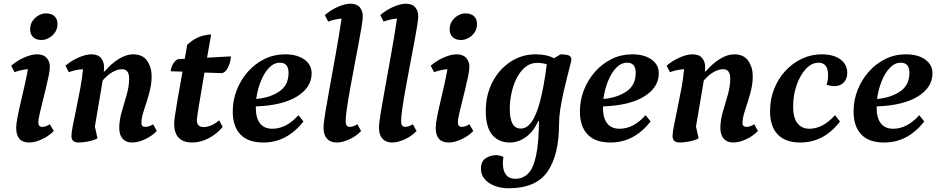

<svg xmlns="http://www.w3.org/2000/svg" viewBox="-20 -754 5034 1032"><path d="M137 12Q67 12 67 -67Q67 -87 74 -123.5Q81 -160 91.5 -204.5Q102 -249 112.5 -295.5Q123 -342 130 -382Q114 -381 95.5 -377Q77 -373 58 -366L40 -401Q73 -429 111.5 -445.5Q150 -462 179 -462Q214 -462 231 -442.5Q248 -423 248 -395Q248 -377 241.5 -345.5Q235 -314 226 -277Q217 -240 208 -204Q199 -168 192.5 -139.5Q186 -111 186 -97Q186 -72 207 -72Q225 -72 248 -86L269 -50Q242 -22 204.5 -5Q167 12 137 12ZM204 -539Q174 -539 158 -554.5Q142 -570 142 -596Q142 -623 155.5 -642Q169 -661 188 -671.5Q207 -682 226 -682Q257 -682 273 -666.5Q289 -651 289 -625Q289 -599 275.5 -579.5Q262 -560 242 -549.5Q222 -539 204 -539Z M405 12Q381 12 372.5 2.5Q364 -7 364 -23Q364 -41 372 -81.5Q380 -122 391 -174.5Q402 -227 412 -281.5Q422 -336 426 -382Q409 -381 390 -377.5Q371 -374 350 -366L332 -401Q365 -429 403.5 -445.5Q442 -462 471 -462Q506 -462 522.5 -442.5Q539 -423 539 -395Q539 -389 539 -383Q539 -377 538 -370H542Q579 -413 619 -437.5Q659 -462 695 -462Q747 -462 771 -427Q795 -392 795 -345Q795 -299 781.5 -251.5Q768 -204 754 -162.5Q740 -121 740 -93Q740 -72 762 -72Q780 -72 803 -86L823 -50Q796 -22 758.5 -5Q721 12 690 12Q657 12 639 -8.5Q621 -29 621 -66Q621 -107 634 -152Q647 -197 660.5 -243Q674 -289 674 -332Q674 -382 636 -382Q613 -382 587 -368Q561 -354 532 -322L490 -74L504 -10Q482 1 453 6.5Q424 12 405 12Z M1014 12Q916 12 916 -90Q916 -101 920 -129Q924 -157 933.5 -214Q943 -271 961 -369L897 -371Q900 -394 911.5 -412.5Q923 -431 936 -436L973 -438Q976 -456 979.5 -474.5Q983 -493 986 -513Q1015 -540 1044.5 -553Q1074 -566 1115 -569Q1103 -499 1093 -444L1221 -451Q1221 -436 1215.5 -416.5Q1210 -397 1199.5 -381Q1189 -365 1174 -361L1079 -364Q1057 -236 1047.5 -176.5Q1038 -117 1038 -109Q1038 -71 1074 -71Q1114 -71 1158 -107L1177 -72Q1146 -34 1101.5 -11Q1057 12 1014 12Z M1396 12Q1313 12 1272 -31.5Q1231 -75 1231 -155Q1231 -215 1252.5 -270Q1274 -325 1312.5 -368.5Q1351 -412 1402 -437Q1453 -462 1512 -462Q1577 -462 1616 -434Q1655 -406 1655 -360Q1655 -284 1576.5 -235.5Q1498 -187 1355 -182Q1355 -179 1355 -175Q1355 -120 1377.5 -91Q1400 -62 1444 -62Q1519 -62 1584 -135L1611 -101Q1522 12 1396 12ZM1485 -417Q1452 -417 1425.5 -389Q1399 -361 1381.5 -316.5Q1364 -272 1357 -222Q1433 -229 1482 -263Q1531 -297 1531 -362Q1531 -417 1485 -417Z M1790 12Q1756 12 1737.5 -8.5Q1719 -29 1719 -67Q1719 -92 1729 -152Q1739 -212 1754 -294Q1769 -376 1785.5 -469Q1802 -562 1816 -654Q1799 -653 1781 -649Q1763 -645 1744 -638L1726 -673Q1759 -701 1797 -717.5Q1835 -734 1864 -734Q1898 -734 1914 -714.5Q1930 -695 1930 -667Q1930 -650 1923.5 -610Q1917 -570 1906.5 -515Q1896 -460 1884.5 -399Q1873 -338 1862.5 -280Q1852 -222 1845 -175Q1838 -128 1838 -102Q1838 -72 1860 -72Q1878 -72 1901 -86L1921 -50Q1895 -22 1857.5 -5Q1820 12 1790 12Z M2088 12Q2054 12 2035.5 -8.5Q2017 -29 2017 -67Q2017 -92 2027 -152Q2037 -212 2052 -294Q2067 -376 2083.5 -469Q2100 -562 2114 -654Q2097 -653 2079 -649Q2061 -645 2042 -638L2024 -673Q2057 -701 2095 -717.5Q2133 -734 2162 -734Q2196 -734 2212 -714.5Q2228 -695 2228 -667Q2228 -650 2221.5 -610Q2215 -570 2204.5 -515Q2194 -460 2182.5 -399Q2171 -338 2160.5 -280Q2150 -222 2143 -175Q2136 -128 2136 -102Q2136 -72 2158 -72Q2176 -72 2199 -86L2219 -50Q2193 -22 2155.5 -5Q2118 12 2088 12Z M2392 12Q2322 12 2322 -67Q2322 -87 2329 -123.5Q2336 -160 2346.5 -204.5Q2357 -249 2367.5 -295.5Q2378 -342 2385 -382Q2369 -381 2350.5 -377Q2332 -373 2313 -366L2295 -401Q2328 -429 2366.5 -445.5Q2405 -462 2434 -462Q2469 -462 2486 -442.5Q2503 -423 2503 -395Q2503 -377 2496.5 -345.5Q2490 -314 2481 -277Q2472 -240 2463 -204Q2454 -168 2447.5 -139.5Q2441 -111 2441 -97Q2441 -72 2462 -72Q2480 -72 2503 -86L2524 -50Q2497 -22 2459.5 -5Q2422 12 2392 12ZM2459 -539Q2429 -539 2413 -554.5Q2397 -570 2397 -596Q2397 -623 2410.5 -642Q2424 -661 2443 -671.5Q2462 -682 2481 -682Q2512 -682 2528 -666.5Q2544 -651 2544 -625Q2544 -599 2530.5 -579.5Q2517 -560 2497 -549.5Q2477 -539 2459 -539Z M2714 258Q2673 258 2639 245Q2605 232 2585 208.5Q2565 185 2565 153Q2565 113 2590.5 96.5Q2616 80 2647 80Q2658 80 2668.5 83Q2679 86 2686 89Q2683 106 2683 124Q2683 164 2700 185.5Q2717 207 2750 207Q2791 207 2819 178.5Q2847 150 2861.5 82Q2876 14 2877 -104H2873Q2848 -47 2807 -17.5Q2766 12 2720 12Q2660 12 2625.5 -29.5Q2591 -71 2591 -157Q2591 -244 2627 -313Q2663 -382 2724 -422Q2785 -462 2859 -462Q2887 -462 2912 -457Q2937 -452 2958 -441L2993 -462Q3018 -462 3034.5 -457Q3051 -452 3051 -434Q3051 -427 3044 -400.5Q3037 -374 3027.5 -336Q3018 -298 3008 -254Q2998 -210 2991.5 -167.5Q2985 -125 2985 -90Q2985 80 2922.5 169Q2860 258 2714 258ZM2720 -169Q2720 -118 2734 -90.5Q2748 -63 2779 -63Q2811 -63 2836.5 -97.5Q2862 -132 2882.5 -208Q2903 -284 2919 -409Q2908 -412 2895 -414Q2882 -416 2867 -416Q2831 -416 2803.5 -393.5Q2776 -371 2757.5 -334.5Q2739 -298 2729.5 -254.5Q2720 -211 2720 -169Z M3262 12Q3179 12 3138 -31.5Q3097 -75 3097 -155Q3097 -215 3118.5 -270Q3140 -325 3178.5 -368.5Q3217 -412 3268 -437Q3319 -462 3378 -462Q3443 -462 3482 -434Q3521 -406 3521 -360Q3521 -284 3442.5 -235.5Q3364 -187 3221 -182Q3221 -179 3221 -175Q3221 -120 3243.5 -91Q3266 -62 3310 -62Q3385 -62 3450 -135L3477 -101Q3388 12 3262 12ZM3351 -417Q3318 -417 3291.5 -389Q3265 -361 3247.5 -316.5Q3230 -272 3223 -222Q3299 -229 3348 -263Q3397 -297 3397 -362Q3397 -417 3351 -417Z M3636 12Q3612 12 3603.5 2.5Q3595 -7 3595 -23Q3595 -41 3603 -81.5Q3611 -122 3622 -174.5Q3633 -227 3643 -281.5Q3653 -336 3657 -382Q3640 -381 3621 -377.5Q3602 -374 3581 -366L3563 -401Q3596 -429 3634.5 -445.5Q3673 -462 3702 -462Q3737 -462 3753.5 -442.5Q3770 -423 3770 -395Q3770 -389 3770 -383Q3770 -377 3769 -370H3773Q3810 -413 3850 -437.5Q3890 -462 3926 -462Q3978 -462 4002 -427Q4026 -392 4026 -345Q4026 -299 4012.5 -251.5Q3999 -204 3985 -162.5Q3971 -121 3971 -93Q3971 -72 3993 -72Q4011 -72 4034 -86L4054 -50Q4027 -22 3989.5 -5Q3952 12 3921 12Q3888 12 3870 -8.5Q3852 -29 3852 -66Q3852 -107 3865 -152Q3878 -197 3891.5 -243Q3905 -289 3905 -332Q3905 -382 3867 -382Q3844 -382 3818 -368Q3792 -354 3763 -322L3721 -74L3735 -10Q3713 1 3684 6.5Q3655 12 3636 12Z M4281 12Q4202 12 4160.5 -31Q4119 -74 4119 -157Q4119 -219 4140.5 -274.5Q4162 -330 4200.5 -372Q4239 -414 4289.5 -438Q4340 -462 4397 -462Q4460 -462 4497 -435Q4534 -408 4534 -362Q4534 -330 4515 -310.5Q4496 -291 4464 -291Q4447 -291 4423 -298Q4431 -323 4431 -349Q4431 -417 4380 -417Q4343 -417 4312 -384Q4281 -351 4262 -297Q4243 -243 4243 -179Q4243 -122 4266 -92Q4289 -62 4330 -62Q4403 -62 4468 -135L4495 -101Q4409 12 4281 12Z M4733 12Q4650 12 4609 -31.5Q4568 -75 4568 -155Q4568 -215 4589.5 -270Q4611 -325 4649.5 -368.5Q4688 -412 4739 -437Q4790 -462 4849 -462Q4914 -462 4953 -434Q4992 -406 4992 -360Q4992 -284 4913.5 -235.5Q4835 -187 4692 -182Q4692 -179 4692 -175Q4692 -120 4714.5 -91Q4737 -62 4781 -62Q4856 -62 4921 -135L4948 -101Q4859 12 4733 12ZM4822 -417Q4789 -417 4762.5 -389Q4736 -361 4718.5 -316.5Q4701 -272 4694 -222Q4770 -229 4819 -263Q4868 -297 4868 -362Q4868 -417 4822 -417Z"/></svg>

Font: Petrona
Style: Bold Italic
Weight: 700
Italic angle: -9°
Designer: Ringo R. Seeber
Foundry: Ringo R. Seeber
Version: Version 2.001; ttfautohint (v1.8.3)